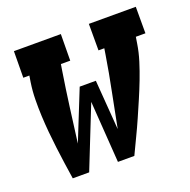

<svg xmlns="http://www.w3.org/2000/svg" viewBox="-99 -617 709 715"><g transform="rotate(-20 255.5 -260.0)"><path d="M72 0Q67 -32 62.5 -64Q58 -96 54 -128Q50 -160 47 -192.5Q44 -225 42.5 -257.5Q41 -290 41.5 -323.5Q42 -357 47 -390L51 -415H27L28 -520H214L213 -415H176L172 -390Q161 -321 152 -252.5Q143 -184 134 -115L213 -312H277L292 -115Q305 -184 319 -252.5Q333 -321 344 -390L348 -415H325V-520H511V-415H473L469 -390Q464 -357 453.5 -323.5Q443 -290 430.5 -257.5Q418 -225 404 -192.5Q390 -160 376 -128Q362 -96 346.5 -64Q331 -32 316 0H251L234 -244L137 0Z"/></g></svg>

Font: Iosevka Curly Slab Extrabold
Style: Italic
Weight: 800
Italic angle: -9°
Monospace: yes
Designer: Belleve Invis
Foundry: Belleve Invis
Version: Version 22.1.2; ttfautohint (v1.8.4)